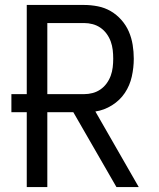

<svg xmlns="http://www.w3.org/2000/svg" viewBox="-20 -755 640 775"><path d="M88 0V-302H26V-375H88V-735H319Q347 -735 375 -729.5Q403 -724 427 -710Q451 -696 470 -674.5Q489 -653 500 -627.5Q511 -602 515.5 -574Q520 -546 520 -518Q520 -482 512 -446Q504 -410 484 -380Q464 -350 432 -330Q400 -310 365 -305L540 0H450L276 -302H171V0ZM171 -375H319Q337 -375 354 -379.5Q371 -384 385.5 -394Q400 -404 410.5 -418.5Q421 -433 427 -449.5Q433 -466 435 -483.5Q437 -501 437 -518Q437 -536 435 -553.5Q433 -571 427 -587.5Q421 -604 410.5 -618.5Q400 -633 385.5 -643Q371 -653 354 -657.5Q337 -662 319 -662H171Z"/></svg>

Font: Iosevka SS04 Extended
Style: Regular
Weight: 400
Width: 7
Monospace: yes
Designer: Belleve Invis
Foundry: Belleve Invis
Version: Version 19.0.0; ttfautohint (v1.8.4)